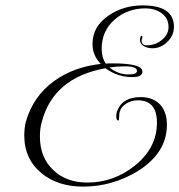

<svg xmlns="http://www.w3.org/2000/svg" viewBox="-20 -617 665 712"><path d="M288 75Q196 75 136 27Q70 -26 70 -115Q70 -142 76 -166Q103 -260 180 -316Q253 -369 354 -380Q323 -411 323 -454Q323 -520 385 -561Q439 -597 509 -597Q625 -597 625 -518Q625 -486 601 -462Q577 -438 545 -438Q529 -438 515 -445Q499 -454 499 -469Q499 -475 501 -478Q501 -484 505 -484Q508 -484 508 -480Q508 -477 507 -475Q505 -469 505 -468Q505 -449 524 -449Q556 -449 579 -468Q605 -488 605 -517Q605 -550 578 -569Q553 -586 520 -586Q453 -586 406 -545Q357 -503 357 -436Q357 -404 372 -381Q379 -382 385 -382Q391 -382 397 -382Q508 -382 508 -352Q508 -331 472 -331Q415 -331 371 -364Q178 -329 135 -165Q128 -141 128 -111Q128 -33 177 13Q225 60 304 60Q401 60 479 -2Q562 -68 562 -162Q562 -245 491 -245Q464 -245 444 -230Q422 -214 422 -187Q422 -170 419 -170Q411 -170 411 -187Q411 -191 412 -196.5Q413 -202 416 -209Q436 -257 502 -257Q547 -257 574 -229Q599 -201 599 -154Q599 -51 492 17Q397 75 288 75ZM457 -341Q488 -341 488 -354Q488 -371 443 -371Q429 -371 414.5 -370Q400 -369 386 -367Q417 -341 457 -341Z"/></svg>

Font: Imperial Script
Style: Regular
Weight: 400
Designer: Robert E. Leuschke
Foundry: Robert E. Leuschke
Version: Version 1.010; ttfautohint (v1.8.3)